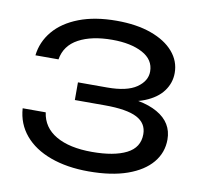

<svg xmlns="http://www.w3.org/2000/svg" viewBox="-69 -650 781 738"><g transform="rotate(10 321.0 -281.5)"><path d="M322 13Q238 13 173.5 -10.5Q109 -34 72 -78Q35 -122 31 -182H121Q129 -124 181.5 -93.5Q234 -63 322 -63Q408 -63 456.5 -87.5Q505 -112 505 -164Q505 -207 465.5 -227.5Q426 -248 340 -248H223V-317H337Q414 -317 451.5 -343Q489 -369 489 -406Q489 -452 443.5 -476.5Q398 -501 325 -501Q245 -501 194 -473.5Q143 -446 134 -391H44Q50 -444 85 -486Q120 -528 182 -552Q244 -576 329 -576Q407 -576 464 -555.5Q521 -535 552 -499Q583 -463 583 -417Q583 -378 559.5 -346Q536 -314 488.5 -295Q441 -276 368 -276V-293Q477 -296 538.5 -261Q600 -226 600 -160Q600 -109 567.5 -70Q535 -31 473 -9Q411 13 322 13Z"/></g></svg>

Font: Unbounded Light
Style: Regular
Weight: 300
Designer: Luke Prowse, Jean-Baptiste Morizot, Fátima Lázaro, Florian Runge
Foundry: NaN
Version: Version 1.700